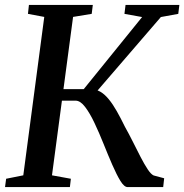

<svg xmlns="http://www.w3.org/2000/svg" viewBox="-20 -763 752 783"><path d="M500.5 0Q486.5 0 471 -25.2Q455.5 -50.5 438 -90.8Q420.5 -131 402.5 -176Q384.5 -221 365.5 -261.2Q346.5 -301.5 327 -327Q307.5 -352.5 288.5 -352.5H199L205 -399.5H321.5L559.5 -693.5L487.5 -706.5L492 -743H711.5L707 -706.5L636 -693.5L346.5 -357.5L353.5 -398Q373.5 -398.5 390.8 -388Q408 -377.5 424.2 -357.5Q440.5 -337.5 456.5 -309.2Q472.5 -281 489.5 -246Q505.5 -217.5 521.8 -185Q538 -152.5 553.2 -123Q568.5 -93.5 582 -73Q595.5 -52.5 606.5 -47.5L649.5 -36L645.5 0ZM0.5 0 5 -34 75 -48 160.5 -694 94 -706.5 98 -743H358.5L354 -706.5L278 -694L192 -48L269 -34L265 0Z"/></svg>

Font: Merriweather 60pt Medium
Style: Italic
Weight: 500
Italic angle: -7.8°
Version: Version 2.101